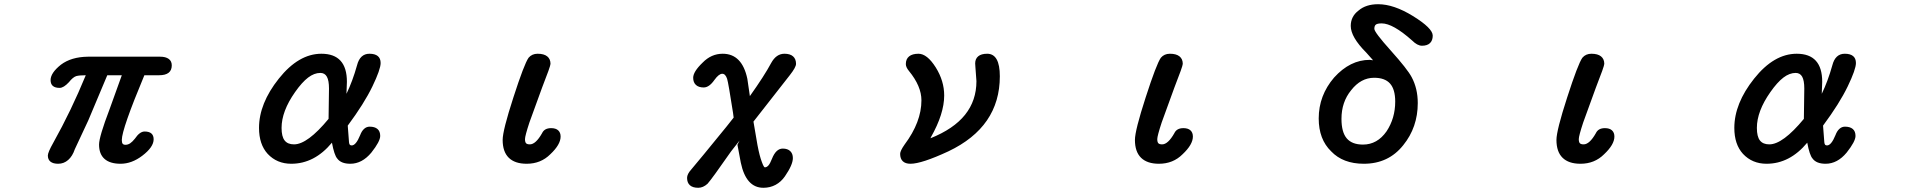

<svg xmlns="http://www.w3.org/2000/svg" viewBox="-20 -749 9040 911"><path d="M207 -11Q207 -26 233 -72Q318 -224 387 -392Q357 -392 342 -388Q326 -383 307 -359Q282 -332 263 -332Q220 -332 220 -369Q220 -403 269 -442Q318 -479 397 -480H740Q766 -480 780.5 -469.5Q795 -459 795 -439Q795 -392 735 -392H665Q558 -136 558 -85Q558 -72 562 -67Q566 -62 575 -62Q587 -62 597.5 -69Q608 -76 620 -91Q643 -125 666 -125Q709 -125 709 -88Q709 -51 655 -10Q605 28 552 28Q502 28 476 5Q450 -18 450 -63Q450 -100 500 -231L558 -392H489L399 -178L335 -41Q324 -8 303.5 10Q283 28 256 28Q232 28 219.5 18Q207 8 207 -11Z M1250 -19Q1209 -64 1209 -142Q1209 -258 1303 -376Q1397 -494 1505 -494Q1626 -494 1626 -361L1624 -307V-304Q1653 -364 1674 -439Q1688 -494 1733 -494Q1759 -494 1772.5 -483Q1786 -472 1786 -450Q1786 -420 1747 -339Q1708 -258 1630 -153L1636 -74Q1637 -65 1640 -62Q1643 -59 1649 -59Q1669 -59 1689 -108Q1696 -127 1707.5 -137.5Q1719 -148 1734 -148Q1758 -148 1771 -137Q1784 -126 1784 -104Q1784 -78 1742 -25Q1698 28 1642 28Q1598 28 1580 3Q1566 -13 1555 -72Q1472 28 1362 28Q1294 28 1250 -19ZM1375 -64Q1439 -64 1539 -185L1541 -329Q1541 -367 1531 -385Q1521 -403 1500 -403Q1471 -403 1442 -381Q1413 -359 1380 -312Q1316 -221 1316 -142Q1316 -101 1330.5 -82.5Q1345 -64 1375 -64Z M2365 -85Q2365 -130 2416 -287Q2467 -445 2488 -475Q2504 -494 2531 -494Q2561 -494 2576.5 -481.5Q2592 -469 2592 -446Q2592 -435 2552 -333L2492 -168Q2471 -104 2471 -89Q2471 -75 2476 -69.5Q2481 -64 2494 -64Q2522 -64 2552 -117Q2563 -141 2595 -141Q2617 -141 2628.5 -130.5Q2640 -120 2640 -101Q2640 -63 2591 -17Q2546 28 2479 28Q2423 28 2394 -0.5Q2365 -29 2365 -85Z M3240 95Q3240 77 3260 55Q3296 13 3427 -148L3461 -191L3458 -214Q3436 -356 3430 -375Q3422 -399 3407 -399Q3391 -399 3370 -370Q3345 -334 3319 -334Q3295 -334 3282 -346Q3269 -358 3269 -380Q3269 -409 3314 -452Q3355 -494 3409 -494Q3501 -494 3526 -375L3538 -293Q3607 -390 3639 -450Q3663 -494 3702 -494Q3729 -494 3743 -481.5Q3757 -469 3757 -446Q3757 -430 3728 -393L3555 -172L3574 -61Q3584 -8 3595 20Q3604 45 3609 45Q3618 45 3626 36Q3634 27 3643 4Q3662 -44 3694 -44Q3717 -44 3729.5 -32Q3742 -20 3742 1Q3742 33 3704 88Q3686 114 3660 128Q3634 142 3602 142Q3520 142 3495 23L3479 -62L3489 -82L3449 -31Q3357 101 3337 123Q3316 142 3293 142Q3267 142 3253.5 130Q3240 118 3240 95Z M4251 -19Q4251 -33 4272 -63Q4352 -170 4352 -273Q4352 -340 4293 -412Q4278 -430 4278 -445Q4278 -469 4293.5 -481.5Q4309 -494 4338 -494Q4379 -494 4420 -429Q4460 -365 4460 -296Q4460 -209 4397 -98L4395 -93Q4505 -137 4559 -204.5Q4613 -272 4613 -364L4608 -432L4607 -448Q4607 -470 4621.5 -482Q4636 -494 4664 -494Q4724 -494 4724 -387Q4724 -147 4480 -31Q4353 28 4300 28Q4276 28 4263.5 16Q4251 4 4251 -19Z M5365 -85Q5365 -130 5416 -287Q5467 -445 5488 -475Q5504 -494 5531 -494Q5561 -494 5576.5 -481.5Q5592 -469 5592 -446Q5592 -435 5552 -333L5492 -168Q5471 -104 5471 -89Q5471 -75 5476 -69.5Q5481 -64 5494 -64Q5522 -64 5552 -117Q5563 -141 5595 -141Q5617 -141 5628.5 -130.5Q5640 -120 5640 -101Q5640 -63 5591 -17Q5546 28 5479 28Q5423 28 5394 -0.5Q5365 -29 5365 -85Z M6296 -31Q6237 -88 6237 -187Q6237 -296 6310 -381Q6386 -465 6479 -465Q6483 -465 6495 -463L6463 -499Q6389 -573 6389 -626Q6389 -671 6426 -699Q6461 -729 6519 -729Q6593 -729 6684 -673Q6778 -615 6778 -580Q6778 -557 6765 -544.5Q6752 -532 6727 -532Q6705 -532 6680 -557Q6589 -638 6536 -638Q6516 -638 6508.5 -632.5Q6501 -627 6501 -612Q6501 -596 6579 -509Q6658 -421 6678 -383Q6707 -329 6707 -260Q6707 -145 6638 -60Q6568 28 6451 28Q6352 28 6296 -31ZM6447 -63Q6515 -63 6559 -126Q6600 -188 6600 -267Q6600 -325 6575.5 -352.5Q6551 -380 6500 -380Q6437 -380 6391 -321Q6345 -265 6345 -185Q6345 -122 6370 -92.5Q6395 -63 6447 -63Z M7365 -85Q7365 -130 7416 -287Q7467 -445 7488 -475Q7504 -494 7531 -494Q7561 -494 7576.5 -481.5Q7592 -469 7592 -446Q7592 -435 7552 -333L7492 -168Q7471 -104 7471 -89Q7471 -75 7476 -69.5Q7481 -64 7494 -64Q7522 -64 7552 -117Q7563 -141 7595 -141Q7617 -141 7628.5 -130.5Q7640 -120 7640 -101Q7640 -63 7591 -17Q7546 28 7479 28Q7423 28 7394 -0.5Q7365 -29 7365 -85Z M8250 -19Q8209 -64 8209 -142Q8209 -258 8303 -376Q8397 -494 8505 -494Q8626 -494 8626 -361L8624 -307V-304Q8653 -364 8674 -439Q8688 -494 8733 -494Q8759 -494 8772.5 -483Q8786 -472 8786 -450Q8786 -420 8747 -339Q8708 -258 8630 -153L8636 -74Q8637 -65 8640 -62Q8643 -59 8649 -59Q8669 -59 8689 -108Q8696 -127 8707.5 -137.5Q8719 -148 8734 -148Q8758 -148 8771 -137Q8784 -126 8784 -104Q8784 -78 8742 -25Q8698 28 8642 28Q8598 28 8580 3Q8566 -13 8555 -72Q8472 28 8362 28Q8294 28 8250 -19ZM8375 -64Q8439 -64 8539 -185L8541 -329Q8541 -367 8531 -385Q8521 -403 8500 -403Q8471 -403 8442 -381Q8413 -359 8380 -312Q8316 -221 8316 -142Q8316 -101 8330.5 -82.5Q8345 -64 8375 -64Z"/></svg>

Font: 寒蝉全圆体 Bold
Style: Regular
Weight: 700
Designer: Warren2060
      Designed by Motoya company      

      [Varela Round]
      Joe Prince(Latin component); Avraham Cornf
Foundry: ChillType
Version: Version 3.200